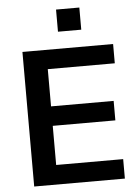

<svg xmlns="http://www.w3.org/2000/svg" viewBox="-60 -956 715 1002"><g transform="rotate(-5 297.5 -455.0)"><path d="M78 0V-705H553V-604H202V-409H530V-307H202V-102H553V0ZM272 -794V-910H394V-794Z"/></g></svg>

Font: MulishBold
Style: Bold
Weight: 700
Designer: Vernon Adams
Foundry: Vernon Adams
Version: Version 3.602; ttfautohint (v1.8.3)